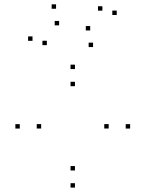

<svg xmlns="http://www.w3.org/2000/svg" viewBox="-20 -829 660 871"><path d="M320 -515.7V-535.7H300V-515.7ZM69.7 -245.8V-265.8H49.7V-245.8ZM320 22V2H300V22ZM570.3 -245.8V-265.8H550.3V-245.8ZM320 -55.7V-75.7H300V-55.7ZM166.7 -246V-266H146.7V-246ZM320 -438V-458H300V-438ZM473 -246V-266H453V-246ZM127.5 -643.8V-663.8H107.5V-643.8ZM192.5 -624.2V-644.2H172.5V-624.2ZM248.2 -714V-734H228.2V-714ZM402.2 -615.5V-635.5H382.2V-615.5ZM509.5 -761V-781H489.5V-761ZM444.5 -780.7V-800.7H424.5V-780.7ZM389.2 -690.8V-710.8H369.2V-690.8ZM234.3 -789.3V-809.3H214.3V-789.3Z"/></svg>

Font: Monaspace Neon Dots Var
Style: Regular
Weight: 400
Designer: Riley Cran and the Lettermatic Team
Version: Version 1.100 (Monaspace Neon Dots)